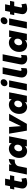

<svg xmlns="http://www.w3.org/2000/svg" viewBox="2493 -3336 853 5879"><g transform="rotate(-90 2919.5 -396.5)"><path d="M294 -193 333 -387H467L493 -516H359L389 -667H188L158 -516H83L57 -387H132L91 -178C88 -165 87 -152 87 -137C87 -92 102 -57 133 -31C163 -4 204 9 257 9C284 9 311 6 338 1C365 -4 389 -12 410 -23L390 -168C374 -162 361 -157 351 -154C340 -151 330 -149 321 -149C312 -149 305 -151 300 -155C295 -159 292 -166 292 -175C292 -178 293 -184 294 -193Z M993 -552C921 -552 861 -524 812 -467L827 -544H625L516 0H718L769 -252C776 -287 795 -316 827 -339C858 -362 896 -373 939 -373C946 -373 956 -372 969 -371Z M1122 -23C1153 -3 1189 7 1229 7C1288 7 1341 -15 1387 -59L1375 0H1577L1685 -544H1484L1468 -463C1453 -492 1431 -514 1404 -529C1377 -544 1344 -551 1307 -551C1255 -551 1207 -537 1164 -509C1120 -480 1086 -442 1061 -393C1036 -344 1023 -289 1023 -230C1023 -183 1032 -142 1049 -107C1066 -71 1091 -43 1122 -23ZM1370 -164C1351 -151 1331 -144 1310 -144C1285 -144 1265 -153 1250 -171C1235 -188 1227 -212 1227 -243C1227 -269 1232 -293 1243 -315C1254 -336 1268 -354 1286 -367C1303 -380 1323 -386 1344 -386C1370 -386 1391 -377 1406 -359C1421 -341 1429 -317 1429 -288C1429 -262 1424 -238 1413 -216C1402 -194 1388 -177 1370 -164Z M2376 -544H2171L1997 -183L1971 -544H1766L1859 0H2066Z M2470 -23C2501 -3 2537 7 2577 7C2636 7 2689 -15 2735 -59L2723 0H2925L3033 -544H2832L2816 -463C2801 -492 2779 -514 2752 -529C2725 -544 2692 -551 2655 -551C2603 -551 2555 -537 2512 -509C2468 -480 2434 -442 2409 -393C2384 -344 2371 -289 2371 -230C2371 -183 2380 -142 2397 -107C2414 -71 2439 -43 2470 -23ZM2718 -164C2699 -151 2679 -144 2658 -144C2633 -144 2613 -153 2598 -171C2583 -188 2575 -212 2575 -243C2575 -269 2580 -293 2591 -315C2602 -336 2616 -354 2634 -367C2651 -380 2671 -386 2692 -386C2718 -386 2739 -377 2754 -359C2769 -341 2777 -317 2777 -288C2777 -262 2772 -238 2761 -216C2750 -194 2736 -177 2718 -164Z M3398 -544H3196L3087 0H3289ZM3410 -780C3394 -795 3373 -803 3347 -803C3312 -803 3282 -791 3257 -768C3232 -744 3220 -715 3220 -680C3220 -655 3228 -634 3244 -619C3259 -603 3280 -595 3306 -595C3341 -595 3371 -607 3396 -631C3421 -654 3433 -683 3433 -718C3433 -743 3425 -764 3410 -780Z M3798 -742H3597L3492 -218C3488 -198 3486 -179 3486 -162C3486 -107 3503 -65 3537 -35C3571 -5 3614 10 3667 10C3702 10 3735 4 3768 -9L3778 -181C3754 -170 3734 -164 3718 -164C3709 -164 3702 -166 3697 -170C3692 -173 3690 -180 3690 -190C3690 -193 3691 -199 3692 -208Z M4197 -742H3996L3891 -218C3887 -198 3885 -179 3885 -162C3885 -107 3902 -65 3936 -35C3970 -5 4013 10 4066 10C4101 10 4134 4 4167 -9L4177 -181C4153 -170 4133 -164 4117 -164C4108 -164 4101 -166 4096 -170C4091 -173 4089 -180 4089 -190C4089 -193 4090 -199 4091 -208Z M4368 -23C4399 -3 4435 7 4475 7C4534 7 4587 -15 4633 -59L4621 0H4823L4931 -544H4730L4714 -463C4699 -492 4677 -514 4650 -529C4623 -544 4590 -551 4553 -551C4501 -551 4453 -537 4410 -509C4366 -480 4332 -442 4307 -393C4282 -344 4269 -289 4269 -230C4269 -183 4278 -142 4295 -107C4312 -71 4337 -43 4368 -23ZM4616 -164C4597 -151 4577 -144 4556 -144C4531 -144 4511 -153 4496 -171C4481 -188 4473 -212 4473 -243C4473 -269 4478 -293 4489 -315C4500 -336 4514 -354 4532 -367C4549 -380 4569 -386 4590 -386C4616 -386 4637 -377 4652 -359C4667 -341 4675 -317 4675 -288C4675 -262 4670 -238 4659 -216C4648 -194 4634 -177 4616 -164Z M5296 -544H5094L4985 0H5187ZM5308 -780C5292 -795 5271 -803 5245 -803C5210 -803 5180 -791 5155 -768C5130 -744 5118 -715 5118 -680C5118 -655 5126 -634 5142 -619C5157 -603 5178 -595 5204 -595C5239 -595 5269 -607 5294 -631C5319 -654 5331 -683 5331 -718C5331 -743 5323 -764 5308 -780Z M5633 -193 5672 -387H5806L5832 -516H5698L5728 -667H5527L5497 -516H5422L5396 -387H5471L5430 -178C5427 -165 5426 -152 5426 -137C5426 -92 5441 -57 5472 -31C5502 -4 5543 9 5596 9C5623 9 5650 6 5677 1C5704 -4 5728 -12 5749 -23L5729 -168C5713 -162 5700 -157 5690 -154C5679 -151 5669 -149 5660 -149C5651 -149 5644 -151 5639 -155C5634 -159 5631 -166 5631 -175C5631 -178 5632 -184 5633 -193Z"/></g></svg>

Font: Argentum Sans ExtraBold
Style: Italic
Weight: 800
Italic angle: -11.3°
Designer: Julieta Ulanovsky
Foundry: Julieta Ulanovsky
Version: Version 5.001;February 15, 2019;FontCreator 11.5.0.2425 64-b